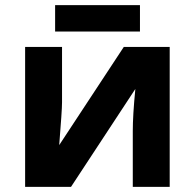

<svg xmlns="http://www.w3.org/2000/svg" viewBox="-20 -729 760 749"><path d="M222 -546H78V0H257L508 -382C501 -311 498 -257 498 -218V0H642V-546H463L211 -163C218 -252 222 -307 222 -330ZM195 -709V-606H526V-709Z"/></svg>

Font: Passageway
Style: Regular
Weight: 700
Foundry: Ascender Corporation
Version: Version 1.11